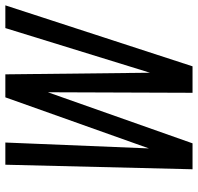

<svg xmlns="http://www.w3.org/2000/svg" viewBox="-31 -709 740 718"><g transform="rotate(-90 339.0 -350.0)"><path d="M65 0 82 -700H165L143 -163L334 -700H420L426 -159L593 -700H678L450 0H351L353 -541L162 0Z"/></g></svg>

Font: DM Mono
Style: Italic
Weight: 400
Italic angle: -10°
Designer: Colophon Foundry
Foundry: Colophon Foundry
Version: Version 1.000; ttfautohint (v1.8.2.53-6de2)